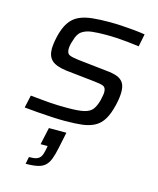

<svg xmlns="http://www.w3.org/2000/svg" viewBox="-116 -600 777 943"><g transform="rotate(15 272.5 -128.5)"><path d="M238 8Q206 8 168.5 6Q131 4 94.5 1Q58 -2 29 -5L43 -69Q75 -66 100 -63.5Q125 -61 146 -59.5Q167 -58 188 -57.5Q209 -57 234 -57Q289 -57 317.5 -64Q346 -71 359 -88.5Q372 -106 380 -136Q383 -150 385 -160.5Q387 -171 387 -178Q387 -202 372.5 -208Q358 -214 326 -217L178 -233Q126 -240 104.5 -260Q83 -280 83 -318Q83 -328 85 -344Q87 -360 91 -378Q102 -427 121.5 -455.5Q141 -484 169.5 -497Q198 -510 236.5 -514Q275 -518 325 -518Q354 -518 386.5 -516Q419 -514 450.5 -511Q482 -508 505 -504L492 -440Q462 -444 433.5 -447Q405 -450 377.5 -451.5Q350 -453 322 -453Q281 -453 251 -449.5Q221 -446 201 -432Q181 -418 172 -383Q168 -372 165.5 -360.5Q163 -349 163 -339Q163 -316 176.5 -309.5Q190 -303 224 -299L370 -283Q404 -280 425 -272Q446 -264 457 -247.5Q468 -231 468 -201Q468 -189 466 -172Q464 -155 459 -134Q448 -87 431 -58.5Q414 -30 387.5 -15.5Q361 -1 324 3.5Q287 8 238 8ZM105 261 112 225Q138 225 151.5 220Q165 215 172 203Q179 191 183 170L187 149H151L170 62H259L242 143Q235 177 226.5 200Q218 223 204 236.5Q190 250 166 255.5Q142 261 105 261Z"/></g></svg>

Font: Saira SemiExpanded
Style: Italic
Weight: 400
Width: 6
Italic angle: -12°
Designer: Hector Gatti with collaboration of the Omnibus-Type team
Foundry: Omnibus-Type
Version: Version 1.101